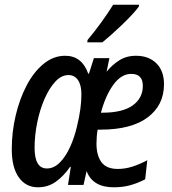

<svg xmlns="http://www.w3.org/2000/svg" viewBox="-20 -786 732 816"><path d="M141 10Q90 10 60 -32Q30 -74 30 -152Q30 -224 46.5 -294.5Q63 -365 93 -422.5Q123 -480 165 -514.5Q207 -549 257 -549Q328 -549 355 -473H358L379 -539H445L433 -481Q455 -509 486 -529Q517 -549 558 -549Q612 -549 644.5 -517Q677 -485 677 -428Q677 -339 607.5 -287Q538 -235 407 -235H395Q390 -206 390 -176Q390 -126 411 -97Q432 -68 481 -68Q511 -68 541.5 -77.5Q572 -87 606 -105L597 -24Q564 -7 532.5 1.5Q501 10 463 10Q374 10 348 -59L335 0H269L281 -77H278Q250 -37 217 -13.5Q184 10 141 10ZM415 -307Q501 -307 544 -338Q587 -369 587 -421Q587 -472 538 -472Q495 -472 461.5 -425.5Q428 -379 409 -307ZM179 -70Q209 -70 234 -95Q259 -120 277.5 -160.5Q296 -201 307 -248Q317 -289 321.5 -322.5Q326 -356 326 -386Q326 -424 311.5 -445.5Q297 -467 271 -467Q241 -467 215 -439Q189 -411 169 -365Q149 -319 138 -264.5Q127 -210 127 -158Q127 -70 179 -70ZM352 -616Q383 -653 411.5 -692.5Q440 -732 461 -766H571L570 -758Q560 -744 540.5 -723Q521 -702 497.5 -679.5Q474 -657 452 -637.5Q430 -618 415 -606H351Z"/></svg>

Font: Noto Sans Condensed Medium
Style: Italic
Weight: 500
Width: 3
Italic angle: -12°
Designer: Monotype Design Team
Foundry: Monotype Imaging Inc.
Version: Version 2.013; ttfautohint (v1.8.4.7-5d5b)